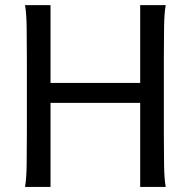

<svg xmlns="http://www.w3.org/2000/svg" viewBox="-20 -733 760 753"><path d="M529.8 0V-329.6H178.2V0H78.1Q83.5 -29.3 84.5 -84.7Q85.4 -140.1 85.4 -212.4V-500.5Q85.4 -572.8 84.5 -628.2Q83.5 -683.6 78.1 -712.9H178.2V-407.7H529.8V-712.9H629.9Q624.5 -683.6 623.5 -628.2Q622.6 -572.8 622.6 -500.5V-212.4Q622.6 -140.1 623.5 -84.7Q624.5 -29.3 629.9 0Z"/></svg>

Font: Andika Afr
Style: Regular
Weight: 400
Designer: Victor Gaultney, Annie Olsen, Julie Remington, Don Collingsworth, Eric Hays, Becca Hirsbrunner
Foundry: SIL International
Version: Version 5.000